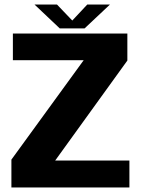

<svg xmlns="http://www.w3.org/2000/svg" viewBox="-20 -822 633 842"><path d="M30 0H547.5V-118H222L538.5 -556.5V-675H36.5V-558H347L30 -122ZM242 -697.5H351L462 -802H362.5L297 -732L230 -802H131.5Z"/></svg>

Font: Anybody
Style: Bold
Weight: 700
Designer: Tyler Finck
Foundry: Etcetera Type Company
Version: Version 1.110